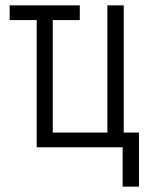

<svg xmlns="http://www.w3.org/2000/svg" viewBox="-20 -550 540 717"><path d="M438 147V0H117V-475H16V-530H278V-475H177V-55H381V-530H442V-55H499V147Z"/></svg>

Font: Iosevka Term Light
Style: Regular
Weight: 300
Monospace: yes
Designer: Belleve Invis
Foundry: Belleve Invis
Version: Version 9.0.1; ttfautohint (v1.8.3)